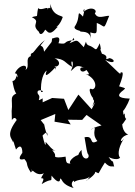

<svg xmlns="http://www.w3.org/2000/svg" viewBox="-20 -920 685 972"><path d="M605 -339 603 -358C618 -373 644 -430 634 -421C571 -423 573 -440 604 -463C612 -473 626 -471 583 -483C615 -563 597 -557 589 -551C595 -534 569 -565 512 -617C562 -590 568 -618 535 -626C496 -610 543 -635 496 -648C476 -700 500 -637 485 -701C460 -648 470 -678 427 -691C406 -702 425 -730 404 -681C364 -723 376 -719 332 -701C363 -736 351 -733 356 -717C289 -712 331 -693 276 -701C297 -756 235 -716 244 -727C239 -696 251 -723 203 -658C198 -711 165 -665 207 -717C154 -675 157 -648 120 -638C168 -654 132 -660 136 -636C103 -625 135 -583 109 -566C125 -598 76 -595 55 -548C76 -554 68 -500 61 -551C67 -533 58 -510 43 -510C51 -461 64 -422 82 -455C20 -432 47 -422 39 -358L40 -312C65 -348 68 -279 71 -321C5 -236 39 -224 47 -198C54 -238 33 -242 61 -163C97 -209 94 -134 92 -145C59 -100 103 -115 103 -115C127 -89 105 -93 137 -46C135 -56 173 -61 140 -57C133 -77 162 -22 202 -43C166 11 219 -46 191 12C249 -25 238 11 241 -31C291 32 286 -27 282 -16C299 -18 283 11 353 32C327 5 363 -17 354 2C379 -16 411 -6 435 -26C423 -13 426 -5 415 -8C424 -4 490 -58 448 -53C496 -47 461 -19 511 -97C538 -67 551 -82 558 -76C543 -134 565 -70 524 -134C516 -127 572 -102 588 -122C579 -129 572 -163 608 -220C585 -184 583 -228 629 -239C596 -251 597 -306 601 -292C634 -343 612 -294 611 -346ZM186 -312 260 -343 256 -304 338 -290 323 -314 396 -313 418 -338 494 -285C426 -268 443 -257 449 -271C477 -281 438 -248 473 -206C427 -180 460 -237 408 -225C416 -173 422 -140 426 -140C441 -113 391 -100 393 -161C349 -120 402 -79 394 -134C376 -148 320 -105 337 -92C316 -92 315 -96 312 -127C248 -116 259 -132 259 -132C261 -152 226 -166 261 -156C241 -164 235 -176 211 -202C213 -169 204 -195 194 -239C175 -200 224 -282 220 -232C199 -289 202 -314 204 -289ZM462 -402 444 -367 377 -441 326 -363 304 -420 244 -424 196 -402V-422C156 -400 194 -424 172 -444C158 -478 220 -456 188 -454C184 -512 201 -554 217 -563C207 -539 206 -520 264 -583C260 -538 273 -596 229 -600C270 -558 303 -606 256 -625C310 -622 309 -600 346 -581C329 -626 366 -615 338 -560C362 -577 363 -599 409 -575C371 -593 385 -534 421 -569C394 -584 459 -530 413 -546C474 -519 470 -469 447 -468C419 -484 444 -425 452 -424C444 -412 468 -422 447 -383ZM223 -757C248 -743 269 -790 276 -784C244 -789 272 -765 296 -829C307 -845 249 -829 235 -900C236 -855 231 -898 220 -870C229 -895 190 -862 173 -879C161 -823 180 -846 141 -833C192 -808 132 -799 177 -759C177 -755 187 -730 209 -770ZM437 -756C478 -744 468 -755 470 -804C517 -786 501 -762 533 -840C508 -841 474 -820 460 -853C477 -868 443 -893 404 -861C396 -859 418 -905 400 -836C362 -876 393 -837 358 -785C351 -769 389 -764 385 -763C387 -753 437 -773 441 -718Z"/></svg>

Font: Asimov Aggro
Style: Condensed
Weight: 500
Designer: Google
Version: Version 2.000980; 2014